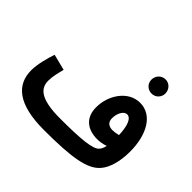

<svg xmlns="http://www.w3.org/2000/svg" viewBox="-183 -1037 1295 1295"><g transform="rotate(45 464.5 -390.0)"><path d="M718 -666C755 -666 784 -695 784 -732C784 -770 755 -801 718 -801C680 -801 651 -770 651 -732C651 -695 680 -666 718 -666ZM377 21C645 21 772 0 832 -71C869 -113 893 -189 893 -287C893 -445 827 -568 708 -568C596 -568 519 -453 519 -337C519 -234 587 -189 676 -189C699 -189 728 -193 754 -203C749 -178 741 -163 730 -152C701 -122 605 -111 402 -111C210 -111 164 -164 164 -236C164 -277 176 -322 186 -360L71 -389C54 -339 33 -262 33 -204C33 -68 129 21 377 21ZM647 -360C647 -409 672 -451 701 -451C738 -451 758 -397 761 -313C742 -308 723 -305 707 -305C670 -305 647 -322 647 -360Z"/></g></svg>

Font: Noto Sans Arabic UI Cn
Style: Bold
Weight: 700
Width: 3
Designer: Monotype Design Team, Nadine Chahine and Nizar Qandah
Foundry: Monotype Imaging Inc.
Version: Version 2.010